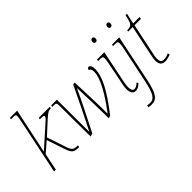

<svg xmlns="http://www.w3.org/2000/svg" viewBox="-103 -1316 2112 2112"><g transform="rotate(-45 953.5 -260.0)"><path d="M416 6H424L429 -17C365 -17 349 -27 325 -94L249 -320L393 -452C461 -513 472 -516 505 -516L510 -536H339L335 -516C395 -516 398 -513 398 -502C398 -489 386 -475 363 -455L115 -233C132 -316 151 -403 168 -486L226 -760H115L110 -740H144C180 -740 185 -737 185 -715C185 -705 181 -677 176 -655L40 0H68L109 -199L227 -301L299 -87C327 -6 350 6 416 6Z M880 13 910 3C1086 -223 1157 -366 1157 -474C1157 -519 1145 -545 1122 -545C1108 -545 1099 -533 1099 -515C1115 -515 1128 -504 1128 -461C1128 -375 1059 -236 909 -36H906C907 -136 897 -416 892 -531L865 -527C796 -379 692 -170 625 -39H622C623 -167 620 -368 620 -536H532L527 -516H546C590 -516 593 -512 593 -457L596 13L633 2C707 -141 813 -353 867 -471C871 -371 879 -123 880 13Z M1371 -680C1385 -680 1398 -689 1398 -714C1398 -732 1387 -742 1373 -742C1357 -742 1346 -728 1346 -707C1346 -689 1357 -680 1371 -680ZM1305 10C1335 10 1361 -7 1385 -32L1372 -49C1349 -28 1330 -15 1308 -15C1284 -15 1271 -36 1271 -76C1271 -110 1279 -152 1288 -194L1358 -536H1245L1241 -516H1261C1307 -516 1314 -512 1314 -482C1314 -468 1311 -446 1308 -431L1261 -194C1251 -149 1243 -109 1243 -76C1243 -16 1267 10 1305 10Z M1604 -680C1618 -680 1630 -689 1630 -714C1630 -732 1620 -742 1606 -742C1589 -742 1579 -728 1579 -707C1579 -689 1590 -680 1604 -680ZM1318 240C1398 240 1437 198 1477 10L1590 -536H1478L1473 -516H1494C1540 -516 1547 -512 1547 -482C1547 -468 1544 -446 1541 -431L1449 10C1415 166 1384 215 1322 215C1306 215 1290 213 1278 210L1273 235C1281 237 1297 240 1318 240Z M1763 10C1785 10 1819 3 1850 -11L1844 -34C1815 -21 1790 -15 1763 -15C1730 -15 1717 -36 1717 -73C1717 -96 1720 -119 1735 -187L1803 -511H1902L1907 -536H1807L1834 -659H1812C1785 -539 1776 -532 1707 -529L1704 -511H1775L1707 -187C1694 -125 1689 -99 1689 -73C1689 -26 1706 10 1763 10Z"/></g></svg>

Font: Noto Serif SemiCondensed Thin
Style: Italic
Weight: 100
Width: 4
Italic angle: -12°
Designer: Monotype Design Team
Foundry: Monotype Imaging Inc.
Version: Version 2.013